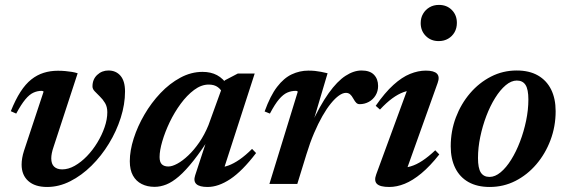

<svg xmlns="http://www.w3.org/2000/svg" viewBox="-20 -732 2258 764"><path d="M477.5 -368Q477.5 -317 460.5 -263.5Q443.5 -210 413.5 -160.8Q383.5 -111.5 344 -72.5Q304.5 -33.5 259.5 -10.8Q214.5 12 167.5 12Q119 12 92.5 -11.8Q66 -35.5 66 -77Q66 -102.5 75.5 -132L153.5 -367.5Q152.5 -368.5 150.5 -369.5Q148.5 -370.5 146 -370.5Q128.5 -370.5 112.8 -363.2Q97 -356 80.8 -336.5Q64.5 -317 44.5 -280L23 -289.5Q41.5 -335.5 61.5 -366.5Q81.5 -397.5 104.5 -415.8Q127.5 -434 153.8 -442.2Q180 -450.5 210.5 -450.5Q226.5 -450.5 240 -449.2Q253.5 -448 265.8 -446Q278 -444 289 -440.5L193 -147Q188.5 -134 186.2 -122.5Q184 -111 184 -102Q184 -79.5 195.5 -68.8Q207 -58 227.5 -58Q252 -58 277.2 -72.2Q302.5 -86.5 325.8 -110.5Q349 -134.5 367.2 -164.5Q385.5 -194.5 396.2 -225.8Q407 -257 407 -285.5Q407 -307 398 -322Q389 -337 377.2 -348.2Q365.5 -359.5 356.8 -368.8Q348 -378 348 -388Q348 -416.5 366.8 -434Q385.5 -451.5 411.5 -451.5Q441.5 -451.5 459.5 -430.5Q477.5 -409.5 477.5 -368Z M756.5 -34 810.5 -198.5 823 -198Q783 -134.5 750.8 -93.8Q718.5 -53 691.8 -30Q665 -7 641.5 2.2Q618 11.5 595 11.5Q566 11.5 543.8 0.2Q521.5 -11 509 -33.5Q496.5 -56 496.5 -90.5Q496.5 -132.5 512 -181Q527.5 -229.5 554.8 -276.2Q582 -323 618.5 -361.5Q655 -400 697.8 -423Q740.5 -446 786 -446Q819 -446 843.5 -433Q868 -420 888 -390L866.5 -359.5Q861 -374.5 847 -385Q833 -395.5 810.5 -395.5Q781 -395.5 752.5 -374.2Q724 -353 699 -319Q674 -285 655.2 -245.8Q636.5 -206.5 625.8 -169.8Q615 -133 615 -107Q615 -87 624 -78.2Q633 -69.5 650 -69.5Q665 -69.5 685.8 -80.8Q706.5 -92 729.2 -113.5Q752 -135 773 -165.5Q794 -196 809.5 -234L874 -412L926.5 -439.5H993.5L863.5 -37.5L848 -66Q867 -65.5 888.5 -73.2Q910 -81 933.8 -97.5Q957.5 -114 983 -139.5L999 -123Q944 -51 896.5 -19.5Q849 12 806 12Q774 12 761.5 0.5Q749 -11 756.5 -34Z M1165 -367.5Q1163.5 -368.5 1161.8 -369.5Q1160 -370.5 1157 -370.5Q1139 -370.5 1123 -363.5Q1107 -356.5 1090.5 -337.2Q1074 -318 1054 -280L1033 -288.5Q1055.5 -351 1082.5 -386.2Q1109.5 -421.5 1141 -436.2Q1172.5 -451 1207 -451Q1221.5 -451 1233.5 -449.8Q1245.5 -448.5 1257.5 -446.2Q1269.5 -444 1283.5 -440.5L1220 -226.5L1216.5 -233Q1253.5 -313.5 1287.8 -361.2Q1322 -409 1354.8 -430.2Q1387.5 -451.5 1418.5 -451.5Q1452 -451.5 1468.2 -434.5Q1484.5 -417.5 1484.5 -390Q1484.5 -369 1474.5 -352.5Q1464.5 -336 1447.8 -326.8Q1431 -317.5 1411 -317.5Q1403.5 -317.5 1398 -322.5Q1392.5 -327.5 1386 -339.5Q1379.5 -351.5 1372.8 -357Q1366 -362.5 1356.5 -362.5Q1344 -362.5 1328.8 -351.8Q1313.5 -341 1296.8 -320.5Q1280 -300 1263 -270.2Q1246 -240.5 1229.8 -202.5Q1213.5 -164.5 1199.5 -118.5L1163 0H1052Z M1477 -38 1607.5 -393.5 1629.5 -372.5Q1608 -373.5 1586 -365.5Q1564 -357.5 1540.8 -340.5Q1517.5 -323.5 1492 -296L1475 -311Q1511.5 -363.5 1545.5 -394.2Q1579.5 -425 1611.8 -438Q1644 -451 1674.5 -451Q1707 -451 1718.8 -438.8Q1730.5 -426.5 1721.5 -402L1591 -37L1570.5 -65Q1592 -63.5 1614.2 -70Q1636.5 -76.5 1660.8 -92.5Q1685 -108.5 1712 -134L1728 -117.5Q1691 -70.5 1656.5 -42Q1622 -13.5 1590.5 -0.8Q1559 12 1529 12Q1492.5 12 1480 -0.2Q1467.5 -12.5 1477 -38ZM1654 -640Q1654 -661 1663.5 -677.2Q1673 -693.5 1689.2 -703Q1705.5 -712.5 1726.5 -712.5Q1758 -712.5 1778 -692.2Q1798 -672 1798 -641Q1798 -620 1788.8 -603.8Q1779.5 -587.5 1763.2 -578Q1747 -568.5 1725.5 -568.5Q1694.5 -568.5 1674.2 -589Q1654 -609.5 1654 -640Z M2036 -451.5Q2086 -451.5 2120.5 -431.8Q2155 -412 2173 -375.8Q2191 -339.5 2191 -289.5Q2191 -229 2170.5 -174.5Q2150 -120 2114 -78Q2078 -36 2030.8 -12Q1983.5 12 1928.5 12Q1879 12 1844.2 -7.5Q1809.5 -27 1791.5 -63.5Q1773.5 -100 1773.5 -149.5Q1773.5 -210.5 1794 -264.8Q1814.5 -319 1850.5 -361Q1886.5 -403 1933.8 -427.2Q1981 -451.5 2036 -451.5ZM1928 -28Q1950 -28 1972.2 -46.5Q1994.5 -65 2014.2 -96.8Q2034 -128.5 2049.2 -168.5Q2064.5 -208.5 2073.5 -251.8Q2082.5 -295 2082.5 -336Q2082.5 -376.5 2071.2 -394Q2060 -411.5 2036.5 -411.5Q2014.5 -411.5 1992.2 -392.8Q1970 -374 1950.2 -342.2Q1930.5 -310.5 1915.2 -270.5Q1900 -230.5 1891 -187.2Q1882 -144 1882 -103Q1882 -63 1893.2 -45.5Q1904.5 -28 1928 -28Z"/></svg>

Font: Newsreader 24pt SemiBold
Style: Italic
Weight: 600
Italic angle: -17°
Designer: Hugues Gentile
Foundry: Production Type
Version: Version 1.003